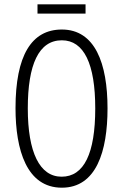

<svg xmlns="http://www.w3.org/2000/svg" viewBox="-20 -861 571 891"><path d="M377 -841H154V-798H377ZM479 -358C479 -567 421 -724 267 -724C126 -724 52 -603 52 -359C52 -165 104 10 267 10C427 10 479 -159 479 -358ZM109 -358C109 -562 160 -674 267 -674C370 -674 422 -564 422 -358C422 -149 370 -41 266 -41C164 -41 109 -154 109 -358Z"/></svg>

Font: Noto Sans Gurmukhi UI ExtraCondensed Light
Style: Regular
Weight: 300
Width: 2
Designer: Jelle Bosma - Monotype Design Team
Foundry: Monotype Imaging Inc.
Version: Version 2.004